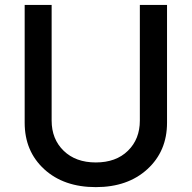

<svg xmlns="http://www.w3.org/2000/svg" viewBox="-20 -747 777 779"><path d="M547.4 -727.1H657.7V-249Q657.7 -133.8 578.1 -60.8Q498.5 12.2 368.7 12.2Q238.8 12.2 159.4 -60.5Q80.1 -133.3 80.1 -249V-727.1H189.5V-257.8Q189.5 -182.6 238.3 -135.3Q287.1 -87.9 368.7 -87.9Q450.7 -87.9 499 -135.3Q547.4 -182.6 547.4 -257.8Z"/></svg>

Font: Karasuma Gothic
Style: Regular
Weight: 500
Designer: Rasmus Andersson / Ryoko Nishizuka
Foundry: Genbu
Version: Version 1.00